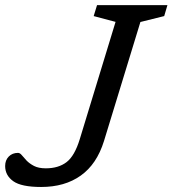

<svg xmlns="http://www.w3.org/2000/svg" viewBox="-56 -718 670 746"><path d="M348 -170Q334 -125 311.5 -91.5Q289 -58 257.8 -35.8Q226.5 -13.5 188 -2.5Q149.5 8.5 104 8.5Q27 8.5 -4.5 -14Q-36 -36.5 -36 -73Q-36 -95.5 -22 -109.8Q-8 -124 14 -124Q21.5 -124 28.8 -115Q36 -106 47.2 -94.2Q58.5 -82.5 76.2 -73.2Q94 -64 122 -64Q171 -64 202.5 -88Q234 -112 254 -177.5L393 -633L308 -655.5L321 -698H594.5L582 -655.5L489.5 -632.5Z"/></svg>

Font: Newsreader 9pt
Style: Italic
Weight: 400
Italic angle: -17°
Designer: Hugues Gentile
Foundry: Production Type
Version: Version 1.003